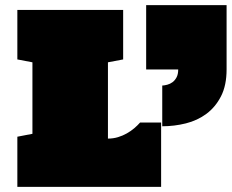

<svg xmlns="http://www.w3.org/2000/svg" viewBox="-20 -726 900 746"><path d="M547.9 -706.1H860.4V-456.5Q860.4 -394.5 838.9 -352.3Q817.4 -310.1 782.2 -283.9Q747.1 -257.8 702.1 -246.6Q657.2 -235.4 610.4 -235.4V-393.6Q619.6 -394 630.4 -397Q641.1 -399.9 650.4 -406.7Q659.7 -413.6 666 -425.5Q672.4 -437.5 672.4 -456.1H547.9ZM399.4 -187.5Q419.9 -187.5 438.5 -193.1Q457 -198.7 472.9 -207.8Q488.8 -216.8 501.7 -227.8Q514.6 -238.8 524.4 -250H606V0H47.4V-194.8L106 -206.1V-483.9L47.4 -495.1V-687.5H458.5V-495.1L399.4 -483.9Z"/></svg>

Font: Holtwood One SC
Style: Regular
Weight: 400
Version: Version 1.000